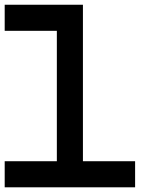

<svg xmlns="http://www.w3.org/2000/svg" viewBox="-20 -798 707 818"><path d="M333.3 -111.1H555.6V0H0V-111.1H222.2V-666.7H0V-777.8H333.3Z"/></svg>

Font: Pixeloid Sans
Style: Regular
Weight: 400
Designer: GGBotNet
Foundry: GGBotNet
Version: 0.5